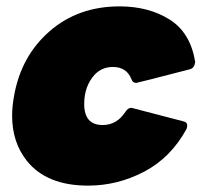

<svg xmlns="http://www.w3.org/2000/svg" viewBox="-20 -572 646 602"><path d="M256 10Q126 10 64 -68Q18 -126 18 -209Q18 -238 24 -271Q46 -396 135.5 -474Q225 -552 355 -552Q446 -552 511.5 -511Q577 -470 592 -378Q590 -359 576 -355Q410 -312 407 -312Q396 -312 392 -324Q377 -362 334 -362Q299 -362 276 -337Q244 -301 244 -246Q244 -180 302 -180Q346 -180 373 -221Q381 -234 392 -234L557 -191Q567 -188 567 -179Q567 -174 565 -168Q516 -78 432.5 -34Q349 10 256 10Z"/></svg>

Font: YamahaIndonesia935. App Black
Style: Italic
Weight: 900
Italic angle: -10°
Designer: Dalton Maag Ltd
Foundry: Dalton Maag Ltd
Version: Version 1.002; January 01, 2024; Regular/Italic